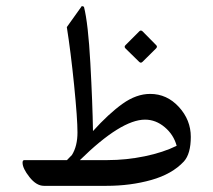

<svg xmlns="http://www.w3.org/2000/svg" viewBox="-20 -603 692 623"><path d="M387.2 -445.8Q381.8 -451.2 387.2 -456.5L432.1 -501.5Q437 -506.3 442.4 -501.5L486.3 -457Q492.2 -451.7 486.3 -445.8L442.4 -402.3Q437 -397 431.6 -402.3ZM329.1 -83.5Q389.2 -83.5 449.5 -95.9Q509.8 -108.4 553.2 -129.9Q543.5 -166 514.4 -190.4Q485.4 -214.8 450.7 -214.8Q373 -214.8 239.3 -83.5ZM53.2 -75.2Q53.2 -83.5 59.1 -83.5H197.3Q199.7 -86.4 205.3 -91.8Q210.9 -97.2 213.4 -100.1Q231.4 -128.9 231.4 -173.3Q231.4 -217.8 220.5 -326.7Q209.5 -435.5 196.8 -515.1L245.6 -583.5L252.4 -581.1Q266.1 -527.3 273.2 -397.7Q280.3 -268.1 281.7 -177.7Q332.5 -233.9 377.4 -266.1Q422.4 -298.3 467.3 -298.3Q521.5 -298.3 560.3 -256.1Q599.1 -213.9 599.1 -158.9Q599.1 -104 576.7 -79.1Q538.6 -38.1 470.9 -19Q403.3 0 325.7 0H122.6Q98.1 0 75.7 -28.3Q53.2 -56.6 53.2 -75.2Z"/></svg>

Font: Farbod
Style: Regular
Weight: 400
Designer: Mohammad Saleh Souzanchi
Foundry: http://font-store.ir
Version: Version:3.2.5;RFB:1.2.5;Building:2016-06-12 13:21:07.028780